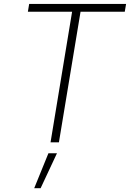

<svg xmlns="http://www.w3.org/2000/svg" viewBox="-20 -748 683 1009"><path d="M126.5 -686.5 133.3 -727.5H642.6L635.7 -686.5H403.3L289.6 0H245.6L358.9 -686.5ZM159.7 241.2 234.4 57.6H279.3L193.4 241.2Z"/></svg>

Font: Inter Extra Light
Style: Italic
Weight: 200
Italic angle: -9.39999°
Designer: Rasmus Andersson
Foundry: rsms
Version: Version 4.000;git-3c8e0fc